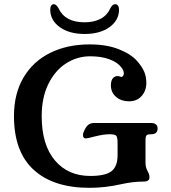

<svg xmlns="http://www.w3.org/2000/svg" viewBox="-20 -891 819 921"><path d="M47 -334Q47 -442 93 -519.5Q139 -597 221 -637.5Q303 -678 410 -678Q491 -678 549.5 -655Q608 -632 637 -599Q661 -572 671.5 -547.5Q682 -523 682 -494Q682 -456 659.5 -430.5Q637 -405 599 -405Q562 -405 537 -426Q512 -447 512 -482Q512 -502 519.5 -513Q527 -524 540 -526H543Q551 -526 558 -523L562 -522Q567 -522 570.5 -527Q574 -532 574 -539Q574 -553 562 -568Q544 -592 505 -606.5Q466 -621 413 -621Q350 -621 297 -587Q244 -553 212 -488Q180 -423 180 -334Q180 -197 243 -122Q306 -47 413 -47Q485 -47 514.5 -69.5Q544 -92 544 -147V-207Q544 -234 537 -240.5Q530 -247 504 -247Q477 -247 433 -236Q399 -227 392 -227Q378 -227 378 -243Q378 -250 381 -257Q391 -282 402.5 -291.5Q414 -301 430 -301H705Q719 -301 727.5 -294.5Q736 -288 736 -275Q736 -247 705 -247Q688 -247 683 -242Q678 -237 678 -217V-110Q678 -89 687 -72Q692 -63 694.5 -56Q697 -49 697 -40Q697 -20 668 -20Q619 -20 564 -8Q485 10 410 10Q236 10 141.5 -76.5Q47 -163 47 -334ZM221 -845Q221 -857 225.5 -864Q230 -871 238 -871Q244 -871 250 -865.5Q256 -860 261 -851Q292 -784 386 -784Q429 -784 461 -800Q493 -816 509 -851Q519 -871 533 -871Q541 -871 546 -864Q551 -857 551 -845Q551 -794 505.5 -761Q460 -728 386 -728Q312 -728 266.5 -761Q221 -794 221 -845Z"/></svg>

Font: Raigarh Medium
Style: Regular
Weight: 500
Designer: jaikishan Patel
Foundry: MagicType
Version: Version 1.000